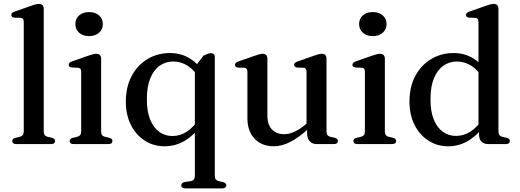

<svg xmlns="http://www.w3.org/2000/svg" viewBox="-20 -758 2736 1010"><path d="M210 -712V-68Q210 -54.5 215 -47.8Q220 -41 229.5 -38.5L252.5 -33.5Q261.5 -31 265.5 -26.8Q269.5 -22.5 269.5 -16Q269.5 -8.5 264.2 -4.2Q259 0 247.5 0H66Q55 0 49.8 -4.2Q44.5 -8.5 44.5 -16Q44.5 -22.5 48.5 -26.5Q52.5 -30.5 61 -33L85 -38.5Q95 -41.5 100 -47.8Q105 -54 105 -67.5V-642Q105 -653 101.2 -658Q97.5 -663 89 -664L55 -665Q46.5 -666.5 43 -670Q39.5 -673.5 39.5 -679Q39.5 -685.5 43.5 -689.8Q47.5 -694 58.5 -697.5L142.5 -727Q158.5 -733 168 -735.2Q177.5 -737.5 184 -737.5Q197 -737.5 203.5 -730.8Q210 -724 210 -712Z M512 -450V-68Q512 -54.5 517 -47.8Q522 -41 531.5 -38.5L554.5 -33.5Q563 -31 567.2 -26.8Q571.5 -22.5 571.5 -16Q571.5 -8.5 566 -4.2Q560.5 0 549.5 0H368Q357 0 351.8 -4.2Q346.5 -8.5 346.5 -16Q346.5 -22.5 350.5 -26.5Q354.5 -30.5 363 -33L387 -38.5Q397 -41.5 402 -47.8Q407 -54 407 -67.5V-379.5Q407 -391 403.2 -395.8Q399.5 -400.5 391 -401.5L357 -403Q348.5 -404.5 345 -408Q341.5 -411.5 341.5 -417Q341.5 -423.5 345.5 -427.5Q349.5 -431.5 360.5 -435.5L444.5 -465Q460.5 -470.5 470 -472.8Q479.5 -475 486 -475Q499 -475 505.5 -468.2Q512 -461.5 512 -450ZM448.5 -568Q416 -568 396.2 -585.8Q376.5 -603.5 376.5 -631.5Q376.5 -659.5 396.2 -677Q416 -694.5 448.5 -694.5Q481 -694.5 501 -677Q521 -659.5 521 -631.5Q521 -603.5 501 -585.8Q481 -568 448.5 -568Z M956 233Q944.5 233 939 228.8Q933.5 224.5 933.5 217Q933.5 210.5 937.8 206.2Q942 202 950.5 199.5L985 194.5Q995 192.5 1000 185.5Q1005 178.5 1005 165V-405.5L1050 -465Q1065.5 -472.5 1074 -475.5Q1082.5 -478.5 1089 -478.5Q1099 -478.5 1104.5 -473.2Q1110 -468 1110 -457.5V165.5Q1110 179 1115 185.5Q1120 192 1129.5 194.5L1153.5 200Q1162 202.5 1166.2 206.8Q1170.5 211 1170.5 217Q1170.5 224.5 1165 228.8Q1159.5 233 1148.5 233ZM1045 -110Q1007.5 -52.5 956.8 -20.5Q906 11.5 846 11.5Q787 11.5 741 -18.5Q695 -48.5 668.5 -101.2Q642 -154 642 -222.5Q642 -301.5 673 -359Q704 -416.5 756.8 -447.8Q809.5 -479 874 -479Q933 -479 979.2 -450.2Q1025.5 -421.5 1053.5 -368L1029.5 -343.5Q1004 -388 968.5 -411.2Q933 -434.5 891.5 -434.5Q852 -434.5 820.5 -412.8Q789 -391 770.8 -346.8Q752.5 -302.5 752.5 -235.5Q752.5 -171.5 770 -128.8Q787.5 -86 818 -64.2Q848.5 -42.5 887.5 -42.5Q928 -42.5 963.8 -66Q999.5 -89.5 1029 -135.5Z M1595.5 -57V-90.5L1592.5 -93V-379.5Q1592.5 -390.5 1588.8 -395.5Q1585 -400.5 1576.5 -401.5L1542.5 -402.5Q1534.5 -404 1530.8 -407.5Q1527 -411 1527 -416.5Q1527 -423 1531.2 -427Q1535.5 -431 1546.5 -435L1630.5 -464.5Q1645.5 -470 1655.2 -472.5Q1665 -475 1672.5 -475Q1685 -475 1691.2 -468.2Q1697.5 -461.5 1697.5 -449.5V-68Q1697.5 -54.5 1702.5 -47.8Q1707.5 -41 1717.5 -38.5L1740 -33.5Q1749 -31 1753.2 -26.8Q1757.5 -22.5 1757.5 -16Q1757.5 -8.5 1752 -4.2Q1746.5 0 1735 0H1646Q1623 0 1609.2 -15Q1595.5 -30 1595.5 -57ZM1281.5 -135.5V-379.5Q1281.5 -390.5 1277.8 -395.5Q1274 -400.5 1265.5 -401.5L1231.5 -402.5Q1223 -404 1219.5 -407.5Q1216 -411 1216 -416.5Q1216 -423 1220 -427Q1224 -431 1235 -435L1319 -464.5Q1335 -470 1344.5 -472.5Q1354 -475 1360.5 -475Q1373.5 -475 1380 -468.2Q1386.5 -461.5 1386.5 -449.5V-151.5Q1386.5 -101.5 1410.8 -76.8Q1435 -52 1475 -52Q1500 -52 1528.5 -64.8Q1557 -77.5 1589.5 -105L1611 -123.5L1630 -104.5L1608.5 -85.5Q1549 -32 1504.8 -10.2Q1460.5 11.5 1420 11.5Q1357.5 11.5 1319.5 -28.2Q1281.5 -68 1281.5 -135.5Z M2004.5 -450V-68Q2004.5 -54.5 2009.5 -47.8Q2014.5 -41 2024 -38.5L2047 -33.5Q2055.5 -31 2059.8 -26.8Q2064 -22.5 2064 -16Q2064 -8.5 2058.5 -4.2Q2053 0 2042 0H1860.5Q1849.5 0 1844.2 -4.2Q1839 -8.5 1839 -16Q1839 -22.5 1843 -26.5Q1847 -30.5 1855.5 -33L1879.5 -38.5Q1889.5 -41.5 1894.5 -47.8Q1899.5 -54 1899.5 -67.5V-379.5Q1899.5 -391 1895.8 -395.8Q1892 -400.5 1883.5 -401.5L1849.5 -403Q1841 -404.5 1837.5 -408Q1834 -411.5 1834 -417Q1834 -423.5 1838 -427.5Q1842 -431.5 1853 -435.5L1937 -465Q1953 -470.5 1962.5 -472.8Q1972 -475 1978.5 -475Q1991.5 -475 1998 -468.2Q2004.5 -461.5 2004.5 -450ZM1941 -568Q1908.5 -568 1888.8 -585.8Q1869 -603.5 1869 -631.5Q1869 -659.5 1888.8 -677Q1908.5 -694.5 1941 -694.5Q1973.5 -694.5 1993.5 -677Q2013.5 -659.5 2013.5 -631.5Q2013.5 -603.5 1993.5 -585.8Q1973.5 -568 1941 -568Z M2500 -81 2497 -84.5V-642Q2497 -653 2493.2 -658Q2489.5 -663 2481 -664L2447 -665Q2438.5 -666.5 2435 -670Q2431.5 -673.5 2431.5 -679Q2431.5 -685.5 2435.8 -689.8Q2440 -694 2450.5 -697.5L2534.5 -727Q2550 -732.5 2559.8 -735Q2569.5 -737.5 2577 -737.5Q2589.5 -737.5 2595.8 -730.8Q2602 -724 2602 -712V-68Q2602 -54.5 2607 -47.8Q2612 -41 2621.5 -38.5L2644.5 -33.5Q2653.5 -31 2657.8 -26.8Q2662 -22.5 2662 -16Q2662 -8.5 2656.5 -4.2Q2651 0 2639.5 0H2548.5Q2526.5 0 2513.2 -12.8Q2500 -25.5 2500 -49.5ZM2134 -223Q2134 -302 2165 -359.2Q2196 -416.5 2248.8 -447.8Q2301.5 -479 2366 -479Q2425 -479 2471.2 -450Q2517.5 -421 2546 -367.5L2522 -343Q2496.5 -388 2460.5 -411.2Q2424.5 -434.5 2383.5 -434.5Q2344 -434.5 2312.5 -412.5Q2281 -390.5 2262.8 -346.5Q2244.5 -302.5 2244.5 -235Q2244.5 -171.5 2262 -128.8Q2279.5 -86 2310 -64.5Q2340.5 -43 2379 -43Q2419.5 -43 2455.5 -66.2Q2491.5 -89.5 2521 -135.5L2537 -110Q2498.5 -52.5 2448 -20.5Q2397.5 11.5 2338 11.5Q2279.5 11.5 2233.2 -18.5Q2187 -48.5 2160.5 -101.5Q2134 -154.5 2134 -223Z"/></svg>

Font: Fraunces 18pt
Style: Regular
Weight: 400
Version: Version 1.000;[b76b70a41]